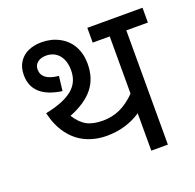

<svg xmlns="http://www.w3.org/2000/svg" viewBox="-114 -751 884 870"><g transform="rotate(-20 328.0 -316.0)"><path d="M186.5 -391.1Q46.4 -411.1 46.4 -519Q46.4 -555.7 63.2 -581.5Q80.1 -607.4 108.4 -619.6Q136.7 -631.8 172.4 -631.8Q218.8 -631.8 257.1 -611.3Q295.4 -590.8 315.7 -554Q335.9 -517.1 335.9 -468.8Q335.9 -398.9 298.1 -351.6Q260.3 -304.2 182.1 -273.4Q207 -234.4 236.6 -218.5Q266.1 -202.6 314 -202.6Q357.4 -202.6 395.5 -219.5Q433.6 -236.3 472.2 -274.9V-550.8H390.1V-622.1H656.2V-550.8H552.2V0H472.2V-180.2Q399.4 -131.8 307.6 -131.8Q251.5 -131.8 205.6 -153.3Q159.7 -174.8 128.2 -217.8Q96.7 -260.7 82.5 -322.3Q169.9 -339.8 212.6 -374Q255.4 -408.2 255.4 -466.8Q255.4 -499 244.4 -522Q233.4 -544.9 214.4 -556.4Q195.3 -567.9 171.4 -567.9Q145.5 -567.9 129.6 -555.4Q113.8 -543 113.8 -521.5Q113.8 -496.1 133.1 -481Q152.3 -465.8 194.8 -461.4ZM82.5 -251Z"/></g></svg>

Font: Noto Sans Devanagari UI
Style: Regular
Weight: 400
Designer: Monotype Design Team
Foundry: Monotype Imaging Inc.
Version: Version 1.06